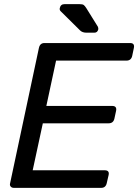

<svg xmlns="http://www.w3.org/2000/svg" viewBox="-20 -908 668 928"><path d="M47 0Q37 0 31.5 -6.5Q26 -13 29 -23L168 -676Q173 -700 195 -700H609Q632 -700 627 -676L619 -638Q614 -615 591 -615H251L204 -396H522Q546 -396 541 -372L533 -335Q528 -312 505 -312H187L138 -85H486Q510 -85 505 -62L496 -23Q491 0 469 0ZM398 -750Q378 -750 367 -761L273 -854Q267 -860 269 -869Q273 -888 292 -888H364Q379 -888 384.5 -884Q390 -880 397 -869L453 -779Q456 -772 455 -766Q451 -750 436 -750Z"/></svg>

Font: Lubike
Style: Italic
Weight: 400
Italic angle: -12°
Foundry: Honoka55
Version: Version 1.000;July 22, 2022;FontCreator 14.0.0.2862 64-bit